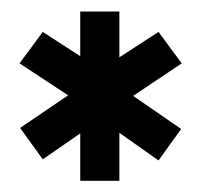

<svg xmlns="http://www.w3.org/2000/svg" viewBox="-20 -787 356 340"><path d="M14.6 -674.8 55.7 -730.5 122.1 -687.5V-766.6H191.4V-685.5L260.7 -730.5L301.8 -674.8L215.8 -617.2L300.8 -558.6L260.7 -502.9L191.4 -551.8V-466.8H122.1V-550.8L55.7 -504.9L15.6 -560.5L100.6 -618.2Z"/></svg>

Font: Post No Bills Colombo ExtraBold
Style: Regular
Weight: 800
Designer: Kosala Senevirathne, Siva Puranthara, Lasantha Premarathna, Tharique Azeez
Foundry: Mooniak
Version: Version 1.220 ; ttfautohint (v1.6)